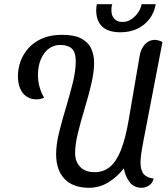

<svg xmlns="http://www.w3.org/2000/svg" viewBox="-20 -868 795 910"><path d="M402 22Q326 22 286 -20Q246 -62 246 -137Q246 -183 260 -240Q274 -297 292.5 -358Q311 -419 325 -475.5Q339 -532 339 -577Q339 -621 320 -638Q301 -655 266 -655Q219 -655 189.5 -615Q160 -575 160 -511Q160 -483 167.5 -456Q175 -429 189 -405Q180 -401 171.5 -399Q163 -397 152 -397Q126 -397 106 -410.5Q86 -424 75.5 -448.5Q65 -473 65 -507Q65 -544 78 -579Q91 -614 117 -642Q143 -670 182 -686.5Q221 -703 274 -703Q333 -703 366 -685Q399 -667 412.5 -637Q426 -607 426 -571Q426 -526 412.5 -469Q399 -412 381 -352.5Q363 -293 349.5 -238.5Q336 -184 336 -143Q336 -102 360 -77Q384 -52 429 -52Q471 -52 501.5 -77.5Q532 -103 553.5 -157.5Q575 -212 590 -300L642 -604Q648 -638 667.5 -658.5Q687 -679 713 -679Q721 -679 730.5 -676.5Q740 -674 750 -669L660 -201Q652 -159 649 -136.5Q646 -114 646 -99Q646 -60 661.5 -42.5Q677 -25 708 -22Q704 -1 687 10.5Q670 22 651 22Q614 22 593.5 -6Q573 -34 567 -70Q536 -30 494 -4Q452 22 402 22ZM551 -715Q493 -715 464.5 -742Q436 -769 436 -819Q436 -833 439 -848H512Q509 -838 508.5 -832Q508 -826 508 -821Q508 -802 514.5 -789.5Q521 -777 533 -770.5Q545 -764 561 -764Q584 -764 603 -777Q622 -790 635 -809.5Q648 -829 651 -848H718Q711 -807 687.5 -777Q664 -747 629 -731Q594 -715 551 -715Z"/></svg>

Font: Sansita Swashed Light Light
Style: Regular
Weight: 300
Version: Version 1.003